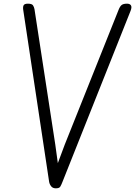

<svg xmlns="http://www.w3.org/2000/svg" viewBox="-20 -1024 735 1044"><path d="M283.5 0Q266.5 0 257.8 -11.5Q249 -23 247 -36.5L106 -972Q104 -988 109 -996Q114 -1004 132 -1004Q153.5 -1004 159.5 -994.8Q165.5 -985.5 167.5 -974L280.5 -238.5L294.5 -137L332 -237.5L625 -971Q632.5 -990 641.8 -997Q651 -1004 671 -1004Q686 -1004 692 -994.8Q698 -985.5 690 -965L319.5 -34.5Q313 -17.5 307.5 -8.8Q302 0 283.5 0Z"/></svg>

Font: Edu NSW ACT Cursive
Style: Regular
Weight: 400
Designer: Tina and Corey Anderson, Eben Sorkin, Mirko Velimirovic
Foundry: Sorkin Type Co.
Version: Version 2.000